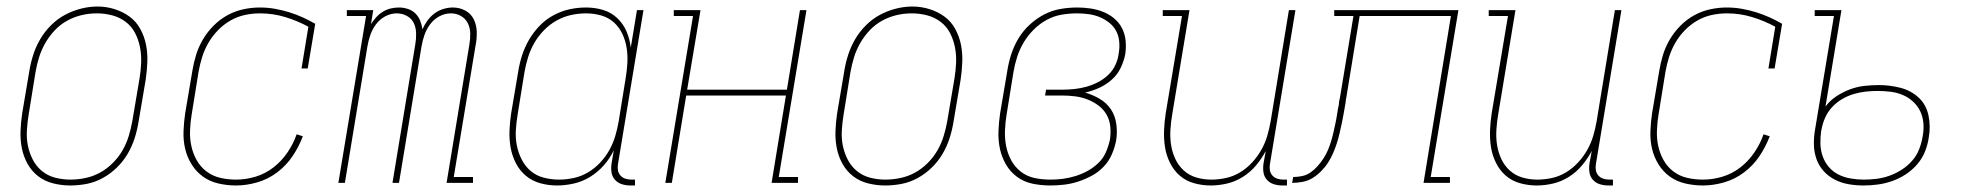

<svg xmlns="http://www.w3.org/2000/svg" viewBox="-20 -561 6040 589"><path d="M195 8Q169 8 143 1.5Q117 -5 97 -20.5Q77 -36 64.5 -58.5Q52 -81 47 -106.5Q42 -132 43 -159Q44 -186 48 -213L70 -343Q74 -368 82 -393Q90 -418 103.5 -441Q117 -464 136.5 -483.5Q156 -503 179.5 -515.5Q203 -528 228.5 -534.5Q254 -541 279 -541Q306 -541 331.5 -533Q357 -525 377.5 -510Q398 -495 410.5 -472Q423 -449 428 -423.5Q433 -398 432 -371Q431 -344 427 -317L405 -187Q401 -162 393 -137Q385 -112 371.5 -89Q358 -66 338.5 -47Q319 -28 295.5 -15Q272 -2 246.5 3Q221 8 195 8ZM196 -10Q219 -10 242.5 -15Q266 -20 287 -31.5Q308 -43 326 -61Q344 -79 356 -100Q368 -121 375 -144Q382 -167 386 -190L408 -320Q412 -344 413 -368.5Q414 -393 409.5 -416Q405 -439 394.5 -459.5Q384 -480 365.5 -494Q347 -508 324 -514Q301 -520 277 -520Q253 -520 230 -514.5Q207 -509 186 -497.5Q165 -486 148 -468Q131 -450 119 -429Q107 -408 100 -385.5Q93 -363 89 -340L68 -210Q64 -186 62.5 -161.5Q61 -137 65.5 -114.5Q70 -92 80.5 -71.5Q91 -51 108.5 -36.5Q126 -22 149 -16Q172 -10 196 -10Z M704 8Q677 8 650.5 2Q624 -4 603 -19Q582 -34 568 -56.5Q554 -79 548 -104.5Q542 -130 543 -158Q544 -186 548 -213L570 -343Q574 -368 581.5 -392.5Q589 -417 602.5 -440Q616 -463 635.5 -482.5Q655 -502 678 -514.5Q701 -527 726.5 -532.5Q752 -538 777 -538Q801 -538 823.5 -534Q846 -530 867 -523.5Q888 -517 908 -508Q928 -499 947 -488L924 -351H905L926 -479Q893 -497 855.5 -508.5Q818 -520 778 -520Q754 -520 731 -515Q708 -510 687 -498Q666 -486 648.5 -468Q631 -450 619 -429Q607 -408 600 -385.5Q593 -363 589 -340L568 -210Q564 -186 563 -161Q562 -136 567 -113Q572 -90 583.5 -69.5Q595 -49 613.5 -35Q632 -21 655.5 -15.5Q679 -10 704 -10Q734 -10 764 -19Q794 -28 819 -47.5Q844 -67 862 -93.5Q880 -120 890 -149L909 -143Q897 -111 877.5 -82Q858 -53 830 -32Q802 -11 769 -1.5Q736 8 704 8Z M1018 0 1103 -512H1044V-530H1125L1118 -487Q1125 -498 1134 -508Q1143 -518 1154.5 -525Q1166 -532 1178.5 -535Q1191 -538 1204 -538Q1218 -538 1231.5 -533.5Q1245 -529 1254.5 -519.5Q1264 -510 1269 -497.5Q1274 -485 1276 -471Q1282 -485 1291 -497.5Q1300 -510 1312.5 -519.5Q1325 -529 1340 -533.5Q1355 -538 1369 -538Q1390 -538 1407.5 -528.5Q1425 -519 1433.5 -501.5Q1442 -484 1442.5 -463Q1443 -442 1439 -422L1372 -18H1431V0H1350L1420 -425Q1423 -442 1422.5 -459Q1422 -476 1415 -490Q1408 -504 1394 -512Q1380 -520 1363 -520Q1345 -520 1328 -511Q1311 -502 1299.5 -486.5Q1288 -471 1282 -453.5Q1276 -436 1273 -418L1204 0H1184L1254 -425Q1257 -442 1256.5 -459Q1256 -476 1249.5 -490Q1243 -504 1228.5 -512Q1214 -520 1197 -520Q1179 -520 1162 -511Q1145 -502 1133.5 -486.5Q1122 -471 1116 -453.5Q1110 -436 1107 -418L1038 0Z M1689 8Q1662 8 1637 1Q1612 -6 1593 -22Q1574 -38 1562.5 -60.5Q1551 -83 1546.5 -108Q1542 -133 1543 -160Q1544 -187 1548 -213L1570 -343Q1574 -368 1582 -392.5Q1590 -417 1603.5 -440Q1617 -463 1636 -482.5Q1655 -502 1678.5 -514.5Q1702 -527 1727 -532.5Q1752 -538 1778 -538Q1805 -538 1830 -530.5Q1855 -523 1873.5 -505.5Q1892 -488 1902 -464.5Q1912 -441 1915 -415L1934 -530H1954L1876 -59Q1874 -49 1875.5 -39.5Q1877 -30 1883 -23Q1889 -16 1898 -13Q1907 -10 1917 -10H1928V8H1914Q1900 8 1887.5 4Q1875 0 1866.5 -9.5Q1858 -19 1856 -32Q1854 -45 1856 -59L1863 -100Q1851 -75 1832.5 -54Q1814 -33 1790.5 -18.5Q1767 -4 1740.5 2Q1714 8 1689 8ZM1695 -10Q1717 -10 1740 -15Q1763 -20 1783.5 -32Q1804 -44 1821 -62Q1838 -80 1849.5 -101Q1861 -122 1867.5 -144Q1874 -166 1878 -189L1899 -319Q1903 -342 1904.5 -366Q1906 -390 1902.5 -413Q1899 -436 1889.5 -456.5Q1880 -477 1863.5 -492Q1847 -507 1824.5 -513.5Q1802 -520 1778 -520Q1755 -520 1732 -515Q1709 -510 1687.5 -498Q1666 -486 1648.5 -468Q1631 -450 1619 -429Q1607 -408 1600 -385.5Q1593 -363 1589 -340L1568 -210Q1564 -186 1562.5 -162Q1561 -138 1565.5 -115Q1570 -92 1580.5 -71.5Q1591 -51 1608 -36.5Q1625 -22 1648 -16Q1671 -10 1695 -10Z M2021 0 2106 -512H2047V-530H2129L2088 -286H2394L2434 -530H2454L2369 -18H2428V0H2347L2391 -268H2085L2041 0Z M2695 8Q2669 8 2643 1.5Q2617 -5 2597 -20.5Q2577 -36 2564.5 -58.5Q2552 -81 2547 -106.5Q2542 -132 2543 -159Q2544 -186 2548 -213L2570 -343Q2574 -368 2582 -393Q2590 -418 2603.5 -441Q2617 -464 2636.5 -483.5Q2656 -503 2679.5 -515.5Q2703 -528 2728.5 -534.5Q2754 -541 2779 -541Q2806 -541 2831.5 -533Q2857 -525 2877.5 -510Q2898 -495 2910.5 -472Q2923 -449 2928 -423.5Q2933 -398 2932 -371Q2931 -344 2927 -317L2905 -187Q2901 -162 2893 -137Q2885 -112 2871.5 -89Q2858 -66 2838.5 -47Q2819 -28 2795.5 -15Q2772 -2 2746.5 3Q2721 8 2695 8ZM2696 -10Q2719 -10 2742.5 -15Q2766 -20 2787 -31.5Q2808 -43 2826 -61Q2844 -79 2856 -100Q2868 -121 2875 -144Q2882 -167 2886 -190L2908 -320Q2912 -344 2913 -368.5Q2914 -393 2909.5 -416Q2905 -439 2894.5 -459.5Q2884 -480 2865.5 -494Q2847 -508 2824 -514Q2801 -520 2777 -520Q2753 -520 2730 -514.5Q2707 -509 2686 -497.5Q2665 -486 2648 -468Q2631 -450 2619 -429Q2607 -408 2600 -385.5Q2593 -363 2589 -340L2568 -210Q2564 -186 2562.5 -161.5Q2561 -137 2565.5 -114.5Q2570 -92 2580.5 -71.5Q2591 -51 2608.5 -36.5Q2626 -22 2649 -16Q2672 -10 2696 -10Z M3202 8Q3174 8 3147.5 2.5Q3121 -3 3100 -18.5Q3079 -34 3066 -56.5Q3053 -79 3047.5 -104.5Q3042 -130 3043 -158Q3044 -186 3048 -213L3070 -343Q3074 -369 3082 -394Q3090 -419 3104 -442.5Q3118 -466 3138.5 -485Q3159 -504 3183 -516.5Q3207 -529 3233 -533.5Q3259 -538 3285 -538Q3305 -538 3325.5 -535Q3346 -532 3364.5 -524.5Q3383 -517 3398 -504.5Q3413 -492 3422 -474.5Q3431 -457 3433 -436.5Q3435 -416 3432 -395Q3428 -374 3418 -353Q3408 -332 3390.5 -316.5Q3373 -301 3352 -291.5Q3331 -282 3309 -277Q3333 -270 3354 -257.5Q3375 -245 3388 -225.5Q3401 -206 3404.5 -180.5Q3408 -155 3404 -130Q3400 -109 3391 -88Q3382 -67 3366 -50Q3350 -33 3329.5 -22Q3309 -11 3287.5 -4Q3266 3 3244.5 5.5Q3223 8 3202 8ZM3202 -10Q3222 -10 3241 -12.5Q3260 -15 3279.5 -21Q3299 -27 3317 -37Q3335 -47 3350 -61.5Q3365 -76 3373 -95Q3381 -114 3385 -133Q3388 -153 3386 -173Q3384 -193 3374.5 -209.5Q3365 -226 3349.5 -237.5Q3334 -249 3316 -256Q3298 -263 3278 -265.5Q3258 -268 3238 -268H3186L3189 -286H3241Q3259 -286 3277 -288Q3295 -290 3313 -295Q3331 -300 3348.5 -309Q3366 -318 3380 -331.5Q3394 -345 3402 -362.5Q3410 -380 3412 -398Q3415 -415 3413.5 -433Q3412 -451 3404 -466Q3396 -481 3382.5 -491.5Q3369 -502 3353.5 -508.5Q3338 -515 3320 -517.5Q3302 -520 3284 -520Q3261 -520 3237 -516Q3213 -512 3191 -500Q3169 -488 3151 -470Q3133 -452 3120.5 -431Q3108 -410 3100.5 -387Q3093 -364 3089 -340L3068 -210Q3064 -186 3063 -161Q3062 -136 3066.5 -113Q3071 -90 3082 -69.5Q3093 -49 3111.5 -34.5Q3130 -20 3153.5 -15Q3177 -10 3202 -10Z M3694 8Q3668 8 3643 1Q3618 -6 3599.5 -22Q3581 -38 3569.5 -61Q3558 -84 3554 -109Q3550 -134 3551 -160.5Q3552 -187 3556 -213L3606 -512H3547V-530H3629L3576 -210Q3572 -187 3570.5 -163Q3569 -139 3572.5 -116.5Q3576 -94 3585.5 -73.5Q3595 -53 3611.5 -38Q3628 -23 3650 -16.5Q3672 -10 3696 -10Q3718 -10 3741 -15Q3764 -20 3784.5 -32.5Q3805 -45 3821.5 -63Q3838 -81 3849.5 -101.5Q3861 -122 3867.5 -144Q3874 -166 3878 -189L3934 -530H3954L3876 -59Q3874 -49 3875.5 -39.5Q3877 -30 3883 -23Q3889 -16 3898 -13Q3907 -10 3917 -10H3928V8H3914Q3900 8 3887.5 4Q3875 0 3866.5 -9.5Q3858 -19 3856 -32Q3854 -45 3856 -59L3863 -98Q3851 -75 3833.5 -54Q3816 -33 3793 -18.5Q3770 -4 3744.5 2Q3719 8 3694 8Z M3944 0 3947 -18Q3961 -18 3975 -21Q3989 -24 4001 -32.5Q4013 -41 4023 -52.5Q4033 -64 4041 -76.5Q4049 -89 4054.5 -102.5Q4060 -116 4064 -129.5Q4068 -143 4071 -156.5Q4074 -170 4077 -184Q4080 -198 4082 -212Q4084 -226 4087 -239Q4087 -242 4087.5 -244Q4088 -246 4088 -249L4089 -255Q4090 -257 4090 -259Q4090 -261 4091 -264L4132 -512H4073V-530H4454L4369 -18H4428V0H4347L4431 -512H4151L4110 -261Q4109 -257 4108.5 -253.5Q4108 -250 4108 -247Q4105 -231 4102.5 -215.5Q4100 -200 4096.5 -184Q4093 -168 4089.5 -152.5Q4086 -137 4081 -121.5Q4076 -106 4069.5 -91Q4063 -76 4054 -62Q4045 -48 4032.5 -35.5Q4020 -23 4006 -14.5Q3992 -6 3975.5 -3Q3959 0 3944 0Z M4694 8Q4668 8 4643 1Q4618 -6 4599.5 -22Q4581 -38 4569.5 -61Q4558 -84 4554 -109Q4550 -134 4551 -160.5Q4552 -187 4556 -213L4606 -512H4547V-530H4629L4576 -210Q4572 -187 4570.5 -163Q4569 -139 4572.5 -116.5Q4576 -94 4585.5 -73.5Q4595 -53 4611.5 -38Q4628 -23 4650 -16.5Q4672 -10 4696 -10Q4718 -10 4741 -15Q4764 -20 4784.5 -32.5Q4805 -45 4821.5 -63Q4838 -81 4849.5 -101.5Q4861 -122 4867.5 -144Q4874 -166 4878 -189L4934 -530H4954L4876 -59Q4874 -49 4875.5 -39.5Q4877 -30 4883 -23Q4889 -16 4898 -13Q4907 -10 4917 -10H4928V8H4914Q4900 8 4887.5 4Q4875 0 4866.5 -9.5Q4858 -19 4856 -32Q4854 -45 4856 -59L4863 -98Q4851 -75 4833.5 -54Q4816 -33 4793 -18.5Q4770 -4 4744.5 2Q4719 8 4694 8Z M5204 8Q5177 8 5150.5 2Q5124 -4 5103 -19Q5082 -34 5068 -56.5Q5054 -79 5048 -104.5Q5042 -130 5043 -158Q5044 -186 5048 -213L5070 -343Q5074 -368 5081.5 -392.5Q5089 -417 5102.5 -440Q5116 -463 5135.5 -482.5Q5155 -502 5178 -514.5Q5201 -527 5226.5 -532.5Q5252 -538 5277 -538Q5301 -538 5323.5 -534Q5346 -530 5367 -523.5Q5388 -517 5408 -508Q5428 -499 5447 -488L5424 -351H5405L5426 -479Q5393 -497 5355.5 -508.5Q5318 -520 5278 -520Q5254 -520 5231 -515Q5208 -510 5187 -498Q5166 -486 5148.5 -468Q5131 -450 5119 -429Q5107 -408 5100 -385.5Q5093 -363 5089 -340L5068 -210Q5064 -186 5063 -161Q5062 -136 5067 -113Q5072 -90 5083.5 -69.5Q5095 -49 5113.5 -35Q5132 -21 5155.5 -15.5Q5179 -10 5204 -10Q5234 -10 5264 -19Q5294 -28 5319 -47.5Q5344 -67 5362 -93.5Q5380 -120 5390 -149L5409 -143Q5397 -111 5377.5 -82Q5358 -53 5330 -32Q5302 -11 5269 -1.5Q5236 8 5204 8Z M5697 8Q5673 8 5650.5 4Q5628 0 5608.5 -10Q5589 -20 5574.5 -36Q5560 -52 5552.5 -73Q5545 -94 5544.5 -117Q5544 -140 5548 -163L5606 -512H5547V-530H5629L5580 -234Q5594 -253 5614 -266Q5634 -279 5655.5 -287Q5677 -295 5699.5 -297.5Q5722 -300 5744 -300Q5778 -300 5810.5 -291.5Q5843 -283 5866 -261.5Q5889 -240 5896 -207Q5903 -174 5897 -140Q5894 -118 5885.5 -96.5Q5877 -75 5861.5 -57Q5846 -39 5826 -26Q5806 -13 5784.5 -5.5Q5763 2 5741 5Q5719 8 5697 8ZM5697 -10Q5717 -10 5737 -12.5Q5757 -15 5776.5 -22Q5796 -29 5814 -40.5Q5832 -52 5846 -68Q5860 -84 5867.5 -103.5Q5875 -123 5878 -142Q5882 -162 5880.5 -182Q5879 -202 5871 -219Q5863 -236 5849 -249Q5835 -262 5817.5 -269.5Q5800 -277 5780 -279.5Q5760 -282 5740 -282Q5722 -282 5703.5 -280Q5685 -278 5666.5 -272.5Q5648 -267 5631 -257Q5614 -247 5600.5 -232.5Q5587 -218 5579 -200Q5571 -182 5568 -164L5567 -161Q5564 -140 5564.5 -120Q5565 -100 5571.5 -81.5Q5578 -63 5590.5 -48.5Q5603 -34 5620 -25.5Q5637 -17 5657 -13.5Q5677 -10 5697 -10Z"/></svg>

Font: Iosevka Slab Thin
Style: Italic
Weight: 100
Italic angle: -9°
Monospace: yes
Designer: Belleve Invis
Foundry: Belleve Invis
Version: Version 11.1.1; ttfautohint (v1.8.3)